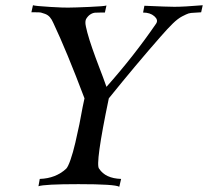

<svg xmlns="http://www.w3.org/2000/svg" viewBox="-20 -713 795 734"><path d="M755 -693 749 -666Q742 -665 725 -664.5Q708 -664 700.5 -661.5Q693 -659 676.5 -650.5Q660 -642 640.5 -623Q621 -604 594 -573Q500 -466 396 -337Q343 -83 359 -68Q383 -31 443 -29L436 1Q420 -9 280 -9Q149 -9 127 -1L132 -29Q193 -31 233 -68Q240 -75 249.5 -102Q259 -129 268 -167.5Q277 -206 283.5 -238Q290 -270 296 -304L303 -337Q235 -517 184 -625Q178 -639 170.5 -647.5Q163 -656 152 -660Q141 -664 136.5 -665Q132 -666 116.5 -666Q101 -666 100 -666L106 -693Q114 -690 172.5 -686.5Q231 -683 244 -684Q262 -684 320.5 -686.5Q379 -689 387 -692L381 -665Q373 -665 363 -665Q353 -665 344 -664.5Q335 -664 325.5 -658Q316 -652 309 -640Q307 -636 306.5 -629Q306 -622 308.5 -611Q311 -600 314 -588Q317 -576 322.5 -559Q328 -542 333 -527.5Q338 -513 345.5 -492.5Q353 -472 359 -456.5Q365 -441 373.5 -418.5Q382 -396 387 -381Q492 -499 577 -623Q586 -637 570 -651Q554 -665 527 -665L532 -691Q621 -687 647 -687Q683 -687 755 -693Z"/></svg>

Font: GFS Artemisia
Style: Italic
Weight: 400
Italic angle: -12°
Designer: Takis Katsoulidis and George D. Matthiopoulos
Foundry: George Matthiopoulos and Takis Katsoulidis
Version: Version 1.0